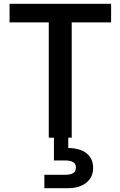

<svg xmlns="http://www.w3.org/2000/svg" viewBox="-20 -720 630 1004"><path d="M235 0V-603H30V-700H561V-603H355V0ZM212 264V194H320Q349 194 363 185Q377 176 377 155Q377 137 363 128Q349 119 320 119H262V-5H337V54Q372 54 401.5 64.5Q431 75 449 98.5Q467 122 467 158Q467 193 449.5 216.5Q432 240 403 252Q374 264 339 264Z"/></svg>

Font: DM Sans 10pt SemiBold
Style: Regular
Weight: 600
Version: Version 4.004;gftools[0.9.30]